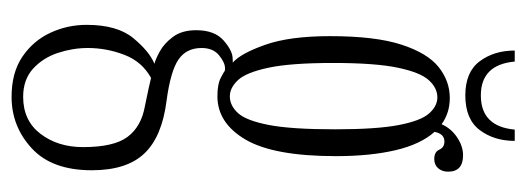

<svg xmlns="http://www.w3.org/2000/svg" viewBox="-316 -366 931 340"><g transform="rotate(90 150.0 -196.5)"><path d="M152 249Q109 249 80.8 229.8Q52.5 210.5 38.5 180.2Q24.5 150 24.5 116Q24.5 62 48 33.5Q71.5 5 93.5 -4Q86.5 -5.5 72 -13.2Q57.5 -21 45.8 -36.8Q34 -52.5 34 -78Q34 -110.5 52.2 -126.5Q70.5 -142.5 84.5 -142.5Q90.5 -143 91.5 -142.5Q75 -157 59.8 -200.2Q44.5 -243.5 44.5 -315Q44.5 -395 59.5 -441.2Q74.5 -487.5 99.2 -507.2Q124 -527 154 -527Q180.5 -527 200.5 -512.5Q208 -529.5 223.8 -540Q239.5 -550.5 255.5 -550.5Q284.5 -550.5 284.5 -524Q284.5 -513.5 278.5 -506.5Q272.5 -499.5 262 -499.5Q249.5 -499.5 245.5 -508.5Q241.5 -517.5 231 -517.5Q217.5 -517.5 214 -500Q236 -475.5 246.5 -430.8Q257 -386 257 -325.5Q257 -215.5 227.8 -165.5Q198.5 -115.5 151 -115.5Q130 -115.5 118.8 -121.2Q107.5 -127 106 -128.5Q104.5 -129 101.5 -129Q91.5 -129 78.5 -118.5Q65.5 -108 65.5 -87.5Q65.5 -60.5 86 -46.5Q106.5 -32.5 158.5 -25.5Q222.5 -17.5 252.2 13.8Q282 45 282 107Q282 177.5 243.2 213.2Q204.5 249 152 249ZM151 -137.5Q167.5 -137.5 180.8 -152Q194 -166.5 201.8 -206.5Q209.5 -246.5 209.5 -323.5Q209.5 -397 202 -436.2Q194.5 -475.5 181.5 -490.2Q168.5 -505 153 -505Q136.5 -505 122.8 -490.2Q109 -475.5 100.5 -435.5Q92 -395.5 92 -320.5Q92 -245 100.5 -205.5Q109 -166 122.5 -151.8Q136 -137.5 151 -137.5ZM152 228.5Q194 228.5 217.5 197.8Q241 167 241 122.5Q241 68 223 43.8Q205 19.5 169 13Q149 9 136.5 6.2Q124 3.5 118.5 2Q89.5 18 77.5 49.5Q65.5 81 65.5 114Q65.5 140.5 74.2 167Q83 193.5 102.2 211Q121.5 228.5 152 228.5ZM149.5 -554.5Q108 -554.5 89 -580Q70 -605.5 70 -642H89.5Q95 -582 149.5 -582Q204.5 -582 210 -642H230Q230 -605.5 210.8 -580Q191.5 -554.5 149.5 -554.5Z"/></g></svg>

Font: Imbue 50pt ExtraLight
Style: Regular
Weight: 200
Designer: Tyler Finck
Foundry: Etcetera Type Company
Version: Version 1.102; ttfautohint (v1.8.3)